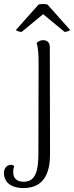

<svg xmlns="http://www.w3.org/2000/svg" viewBox="-90 -721 376 975"><path d="M20 -559 129 -649 238 -559C245 -559 262 -563 266 -569L151 -698C139 -702 118 -701 106 -698L-9 -569C-7 -563 12 -559 20 -559ZM30 234C142 234 164 142 164 65L163 -482C163 -504 150 -517 130 -517C115 -517 104 -511 96 -503C104 -479 106 -440 106 -404L105 56C105 142 93 202 30 202C8 202 -23 194 -23 153C-23 144 -22 134 -18 124C-21 118 -26 116 -33 116C-59 116 -70 138 -70 157C-70 203 -36 234 30 234Z"/></svg>

Font: Arima Koshi Light
Style: Regular
Weight: 300
Designer: Joana Correia and Natanael Gama
Foundry: NDISCOVER
Version: Version 1.019;PS 001.019;hotconv 1.0.88;makeotf.lib2.5.64775